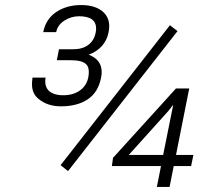

<svg xmlns="http://www.w3.org/2000/svg" viewBox="-20 -742 824 762"><path d="M250 -63 220.5 -86.5 654.5 -642 684.5 -618.5ZM653 0H602.5L619 -83H424L428.5 -115.5L678.5 -391H731L678.5 -127H747.5L738.5 -83H669.5ZM627.5 -127 667 -323.5 666 -324.5 649 -302.5 491 -127ZM222 -320Q169 -320 133.5 -349Q106.5 -370.5 107 -408.5Q107 -420 109 -434H161Q159.5 -425.5 159.5 -418.5Q159.5 -396.5 173 -382.5Q192 -364 231 -364Q270 -364 296.5 -382.5Q332 -407.5 332.5 -456Q332.5 -478 321 -488Q304.5 -503 261 -503H205.5Q209 -521.5 210.5 -528.5Q211.5 -535 214 -546.5H270Q307.5 -546.5 330.5 -563.8Q353.5 -581 359.5 -612Q361.5 -621 361.5 -628.5Q361.5 -677.5 293.5 -677.5Q262.5 -677.5 235.5 -660.2Q208.5 -643 203 -614.5H151.5Q162 -667 203.5 -694.5Q245 -722 302 -722Q360 -722 390.5 -693.5Q413.5 -672 413.5 -638Q413.5 -626 410.5 -612Q404 -581 383.8 -558.8Q363.5 -536.5 332 -525Q384 -505 383.5 -455.5Q383.5 -445 381 -433Q369.5 -375 327.8 -347.5Q286 -320 222 -320Z"/></svg>

Font: Roberto Sans Light
Style: Italic
Weight: 300
Italic angle: -11°
Designer: Google
Version: Version 1.00;June 11, 2020;FontCreator 12.0.0.2522 64-bit; t